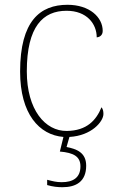

<svg xmlns="http://www.w3.org/2000/svg" viewBox="-20 -562 488 802"><path d="M241 220C297 220 340 197 340 130C340 74 298 60 258 52L270 10C362 5 412 -54 412 -86C412 -98 410 -106 404 -114C382 -60 343 -16 259 -15C169 -14 92 -103 92 -264C92 -452 160 -517 258 -517C343 -517 384 -462 384 -406C399 -407 409 -417 409 -433C409 -490 354 -542 262 -542C148 -542 64 -475 64 -263C64 -86 144 2 245 10L230 71C288 76 316 92 316 133C316 181 284 199 238 199C215 199 201 195 177 189V211C201 218 221 220 241 220Z"/></svg>

Font: Noto Serif Georgian Thin
Style: Regular
Weight: 100
Designer: Monotype Design Team, Akaki Razmadze
Foundry: Google LLC
Version: Version 2.003